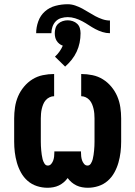

<svg xmlns="http://www.w3.org/2000/svg" viewBox="-20 -880 640 908"><path d="M205 8Q179 8 154.5 0Q130 -8 111 -24.5Q92 -41 79.5 -63.5Q67 -86 60 -110.5Q53 -135 50 -160Q47 -185 47 -210V-320Q47 -346 51 -373Q55 -400 65.5 -424.5Q76 -449 93.5 -470Q111 -491 133.5 -505Q156 -519 182.5 -524.5Q209 -530 236 -530V-425Q225 -425 214.5 -420Q204 -415 196.5 -406.5Q189 -398 184.5 -387Q180 -376 177.5 -365Q175 -354 174 -342.5Q173 -331 173 -320V-210Q173 -200 173.5 -189.5Q174 -179 175 -168.5Q176 -158 177.5 -147.5Q179 -137 181.5 -127Q184 -117 190 -107Q196 -97 206 -97Q216 -97 222.5 -105Q229 -113 232 -122Q235 -131 236 -140.5Q237 -150 237 -159V-164H363V-159Q363 -150 364 -140.5Q365 -131 368 -122Q371 -113 377.5 -105Q384 -97 394 -97Q404 -97 410 -107Q416 -117 418.5 -127Q421 -137 422.5 -147.5Q424 -158 425 -168.5Q426 -179 426.5 -189.5Q427 -200 427 -210V-320Q427 -331 426 -342.5Q425 -354 422.5 -365Q420 -376 415.5 -387Q411 -398 403.5 -406.5Q396 -415 385.5 -420Q375 -425 364 -425V-530Q391 -530 417.5 -524.5Q444 -519 466.5 -505Q489 -491 506.5 -470Q524 -449 534.5 -424.5Q545 -400 549 -373Q553 -346 553 -320V-210Q553 -185 550 -160Q547 -135 540 -110.5Q533 -86 520.5 -63.5Q508 -41 489 -24.5Q470 -8 445.5 0Q421 8 395 8Q382 8 368 5.5Q354 3 341.5 -3Q329 -9 318.5 -18Q308 -27 300 -38Q292 -27 281.5 -18Q271 -9 258.5 -3Q246 3 232 5.5Q218 8 205 8ZM151 -723Q151 -751 161 -779Q171 -807 192.5 -826Q214 -845 242.5 -852.5Q271 -860 300 -860Q318 -860 335.5 -854Q353 -848 369 -839.5Q385 -831 400 -821.5Q415 -812 431 -803.5Q447 -795 464.5 -789Q482 -783 500 -783V-723Q482 -723 464.5 -728.5Q447 -734 431 -742.5Q415 -751 400 -761Q385 -771 369 -779.5Q353 -788 335.5 -793.5Q318 -799 300 -799Q285 -799 269.5 -794.5Q254 -790 243.5 -779Q233 -768 228 -753Q223 -738 223 -723ZM288 -565 240 -612Q252 -623 261.5 -636.5Q271 -650 277 -664Q268 -667 260.5 -673Q253 -679 248 -687Q243 -695 241 -704Q239 -713 239 -723Q239 -735 242.5 -747Q246 -759 255 -767.5Q264 -776 276 -780Q288 -784 300 -784Q312 -784 324 -780Q336 -776 345 -767.5Q354 -759 357.5 -747Q361 -735 361 -723Q361 -700 356.5 -678Q352 -656 342.5 -635.5Q333 -615 319 -597.5Q305 -580 288 -565Z"/></svg>

Font: Iosevka Curly XBdEx
Style: Regular
Weight: 800
Width: 7
Monospace: yes
Designer: Belleve Invis
Foundry: Belleve Invis
Version: Version 11.1.0; ttfautohint (v1.8.3)